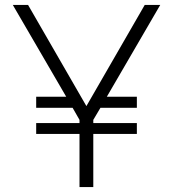

<svg xmlns="http://www.w3.org/2000/svg" viewBox="-20 -760 702 780"><path d="M127 -216V-260H303V-273L275 -322H127V-367H249L32 -740H94L331 -329L568 -740H631L414 -367H536V-322H388L359 -273V-260H536V-216H359V0H303V-216Z"/></svg>

Font: Be Vietnam Pro ExtraLight
Style: Regular
Weight: 200
Designer: Lam Bao, Tony Le, Vietanh Nguyen
Foundry: Yellow Type Foundry
Version: Version 1.002; ttfautohint (v1.8.3)